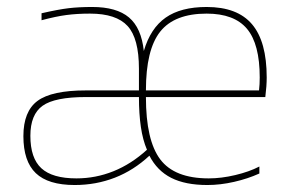

<svg xmlns="http://www.w3.org/2000/svg" viewBox="-20 -524 839 550"><path d="M194 6Q118 6 82.5 -28Q47 -62 47 -134Q47 -205 87.5 -235Q128 -265 226 -265H378V-327Q378 -414 345.5 -449.5Q313 -485 238 -485Q201 -485 170.5 -481Q140 -477 99 -466V-486Q147 -497 176.5 -500.5Q206 -504 244 -504Q314 -504 349.5 -474Q385 -444 392 -378Q411 -443 454.5 -473.5Q498 -504 572 -504Q660 -504 702 -454.5Q744 -405 744 -302Q744 -290 743 -276Q742 -262 740 -246H398Q398 -122 439 -67.5Q480 -13 578 -13Q614 -13 654 -22.5Q694 -32 723 -47V-27Q690 -12 650.5 -3Q611 6 574 6Q511 6 470.5 -14.5Q430 -35 408 -78Q363 -36 309 -15Q255 6 194 6ZM724 -302Q724 -398 687.5 -441.5Q651 -485 572 -485Q480 -485 439 -433.5Q398 -382 398 -265H722Q723 -274 723.5 -283Q724 -292 724 -302ZM67 -135Q67 -71 98.5 -42Q130 -13 199 -13Q254 -13 305 -33.5Q356 -54 401 -95Q389 -123 383.5 -160.5Q378 -198 378 -246H226Q137 -246 102 -221Q67 -196 67 -135Z"/></svg>

Font: Blinker Thin
Style: Regular
Weight: 100
Designer: Juergen Huber
Foundry: supertype
Version: Version 1.017;hotconv 1.0.117;makeotfexe 2.5.65602